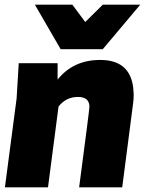

<svg xmlns="http://www.w3.org/2000/svg" viewBox="-20 -800 635 820"><path d="M419 -590H239L129 -780H289L344 -706L419 -780H579ZM502 0H318Q362 -333 362 -345Q361 -386 313 -386Q262 -386 230 -345L185 0H1L51 -380L60 -530H226V-460Q293 -544 408 -544Q535 -544 549 -425L551 -396Q551 -376 548 -355Z"/></svg>

Font: Tanohe Sans ExtraBold
Style: Italic
Weight: 800
Designer: Village Type and Design LLC & Cristiano Sobral
Foundry: Cooper Hewitt Smithsonian Design Museum
Version: Version 1.00;September 29, 2021;FontCreator 13.0.0.2655 64-b